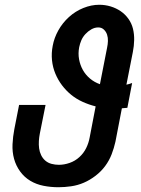

<svg xmlns="http://www.w3.org/2000/svg" viewBox="-20 -773 590 805"><path d="M225 12Q193 12 162.5 6Q132 0 107 -15Q82 -30 64.5 -54Q47 -78 39 -107Q31 -136 32.5 -168Q34 -200 40 -231L60 -333H171L147 -213Q144 -198 143 -182Q142 -166 144 -151Q146 -136 152.5 -122.5Q159 -109 170 -99.5Q181 -90 196 -86Q211 -82 227 -82Q249 -82 272 -90Q295 -98 313 -114.5Q331 -131 341.5 -152.5Q352 -174 356 -197L381 -327Q353 -334 326.5 -346Q300 -358 278.5 -375.5Q257 -393 240 -415.5Q223 -438 212 -464.5Q201 -491 198 -520.5Q195 -550 201 -581Q207 -614 224.5 -645.5Q242 -677 269 -701.5Q296 -726 329.5 -739.5Q363 -753 396 -753Q421 -753 444 -746Q467 -739 486 -726Q505 -713 518.5 -694Q532 -675 537.5 -652.5Q543 -630 542.5 -605Q542 -580 537 -555L510 -418Q516 -419 522 -421Q528 -423 534 -425L514 -321Q508 -321 502.5 -320Q497 -319 491 -319L464 -179Q458 -152 448 -126Q438 -100 421 -77Q404 -54 380.5 -36Q357 -18 331.5 -7Q306 4 278.5 8Q251 12 225 12ZM399 -420 429 -573Q432 -587 432.5 -601Q433 -615 429 -627.5Q425 -640 415.5 -649Q406 -658 392 -658Q377 -658 363 -650Q349 -642 338 -630Q327 -618 321 -604Q315 -590 312 -575Q307 -549 311.5 -524.5Q316 -500 327.5 -479.5Q339 -459 357.5 -443.5Q376 -428 399 -420Z"/></svg>

Font: Lode Term
Style: Bold Italic
Weight: 700
Italic angle: -11°
Monospace: yes
Designer: Belleve Invis
Foundry: Belleve Invis
Version: Version 29.2.0